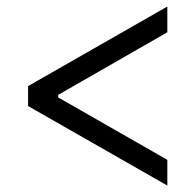

<svg xmlns="http://www.w3.org/2000/svg" viewBox="-20 -616 608 597"><path d="M67.3 -348.3 500.3 -595.7V-515.7L161 -321V-313L500.3 -119V-39L67.3 -286.3Z"/></svg>

Font: Asta Sans Light
Style: Regular
Weight: 300
Designer: 42dot
Version: Version 1.000